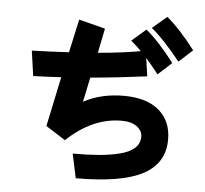

<svg xmlns="http://www.w3.org/2000/svg" viewBox="-60 -941 1120 1049"><g transform="rotate(5 500.0 -417.0)"><path d="M424.8 -510.7 396.5 -376Q492.2 -427.7 616.2 -427.7Q742.2 -427.7 810.1 -369.6Q877.9 -311.5 877.9 -210.9Q877.9 -80.1 761.2 -18.1Q644.5 43.9 393.6 43.9L365.2 -88.9Q446.3 -88.9 506.8 -93.8Q567.4 -98.6 621.1 -111.8Q674.8 -125 702.6 -150.4Q730.5 -175.8 730.5 -212.9Q730.5 -246.1 700.2 -268.6Q669.9 -291 616.2 -291Q457 -291 316.4 -158.2L209 -226.6L266.6 -499Q160.2 -493.2 113.3 -492.2L93.8 -629.9Q194.3 -632.8 296.9 -638.7L336.9 -821.3L481.4 -784.2L454.1 -649.4Q601.6 -662.1 713.9 -683.6L734.4 -544.9Q569.3 -523.4 424.8 -510.7ZM736.3 -810.5 815.4 -877.9Q888.7 -817.4 971.7 -708L896.5 -639.6Q862.3 -683.6 816.4 -733.4Q770.5 -783.2 736.3 -810.5ZM629.9 -731.4 708 -798.8Q781.2 -738.3 864.3 -628.9L789.1 -560.5Q703.1 -671.9 629.9 -731.4Z"/></g></svg>

Font: Gothic A1 Black
Style: Regular
Weight: 900
Version: Version 2.50